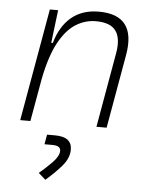

<svg xmlns="http://www.w3.org/2000/svg" viewBox="-55 -573 696 881"><g transform="rotate(5 293.0 -132.0)"><path d="M48.3 0 139.6 -517.6H177.7L159.2 -365.7H166.5Q188 -442.9 238 -485.1Q288.1 -527.3 364.7 -527.3Q539.1 -527.3 506.3 -340.3L446.3 0H399.4L460 -344.2Q472.2 -413.1 447 -447.8Q421.9 -482.4 355 -482.4Q305.7 -482.4 262.5 -455.3Q219.2 -428.2 185.3 -366.2Q151.4 -304.2 130.4 -198.7L95.2 0ZM187 262.7 154.3 233.9Q186 207.5 214.6 178Q243.2 148.4 243.2 124.5Q243.2 100.6 205.6 100.6H168.9L176.8 55.7H213.4Q291.5 55.7 291.5 114.7Q291.5 153.8 260.5 189.9Q229.5 226.1 187 262.7Z"/></g></svg>

Font: Cascadia Mono NF ExtraLight
Style: Italic
Weight: 200
Italic angle: -10°
Monospace: yes
Designer: Aaron Bell
Foundry: Saja Typeworks
Version: Version 2404.023; ttfautohint (v1.8.4)